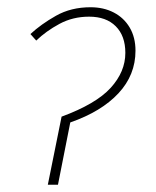

<svg xmlns="http://www.w3.org/2000/svg" viewBox="-20 -510 432 530"><path d="M112 0 150 -188Q245 -223 285.5 -267.5Q326 -312 326 -364Q326 -411 299.5 -437.5Q273 -464 226 -464Q181 -464 144 -444Q107 -424 80 -398L64 -416Q93 -443 134.5 -466.5Q176 -490 230 -490Q266 -490 294 -475.5Q322 -461 338 -434Q354 -407 354 -370Q354 -303 307 -252.5Q260 -202 174 -172L140 0Z"/></svg>

Font: Source Sans 3 ExtraLight ExtraLight
Style: Italic
Weight: 250
Italic angle: -11°
Version: Version 3.052;hotconv 1.1.0;makeotfexe 2.6.0